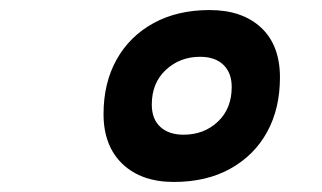

<svg xmlns="http://www.w3.org/2000/svg" viewBox="-20 -746 640 382"><path d="M326 -384Q261 -384 223.5 -420Q186 -456 186 -519Q186 -581 212 -627.5Q238 -674 285.5 -700Q333 -726 397 -726Q462 -726 499.5 -691Q537 -656 537 -592Q537 -530 511.5 -483.5Q486 -437 438.5 -410.5Q391 -384 326 -384ZM345 -478Q386 -478 413.5 -504Q441 -530 441 -573Q441 -601 424.5 -617Q408 -633 378 -633Q338 -633 310 -607Q282 -581 282 -538Q282 -509 299 -493.5Q316 -478 345 -478Z"/></svg>

Font: Geist Mono SemiBold
Style: Italic
Weight: 600
Italic angle: -12°
Monospace: yes
Designer: Basement.studio, Andrés Briganti, Mateo Zaragoza
Foundry: Basement.studio, Vercel, Andrés Briganti, Guido Ferreyra, Mateo Zaragoza
Version: Version 1.500; ttfautohint (v1.8.4.7-5d5b)